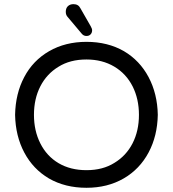

<svg xmlns="http://www.w3.org/2000/svg" viewBox="-20 -894 833 925"><path d="M215.8 -34.2Q139.6 -79.1 97.2 -158.7Q54.7 -238.3 52.7 -340.8Q54.7 -443.4 96.7 -522.5Q138.7 -602.5 216.8 -647.5Q294.9 -692.4 396.5 -692.4Q499 -692.4 577.1 -647.5Q653.3 -602.5 695.8 -522.5Q738.3 -442.4 740.2 -340.8Q738.3 -239.3 696.3 -160.2Q653.3 -79.1 575.7 -34.2Q498 10.7 396.5 10.7Q293.9 10.7 215.8 -34.2ZM173.8 -204.1Q205.1 -141.6 262.2 -107.9Q319.3 -74.2 396.5 -74.2Q475.6 -74.2 531.2 -109.4Q587.9 -143.6 618.7 -203.6Q649.4 -263.7 649.4 -340.8Q649.4 -417 619.1 -477.5Q587.9 -539.1 530.3 -573.2Q472.7 -607.4 396.5 -607.4Q317.4 -607.4 261.7 -572.3Q205.1 -538.1 174.3 -478Q143.6 -418 143.6 -340.8Q143.6 -264.6 173.8 -204.1ZM334 -874Q357.4 -874 367.2 -854.5L417 -767.6Q423.8 -755.9 423.8 -748Q423.8 -736.3 416.5 -728.5Q409.2 -720.7 396.5 -720.7Q382.8 -720.7 374 -731.4L306.6 -811.5Q296.9 -821.3 296.9 -836.9Q296.9 -854.5 307.1 -864.3Q317.4 -874 334 -874Z"/></svg>

Font: jf-openhuninn-2.0
Style: Regular
Weight: 400
Designer: [Kosugi Maru]
Designed by MOTOYA      

[Varela Round]
Joe Prince (Latin component); Avraham Cornfeld (Hebrew component)
Foundry: justfont CO.,LTD.
Version: 2.0